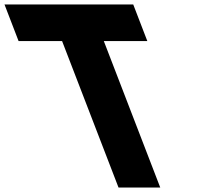

<svg xmlns="http://www.w3.org/2000/svg" viewBox="-330 -845 946 865"><path d="M-246.3 -660H-50.3L204 0H392L137.7 -660H333.7L270.2 -825H-309.8Z"/></svg>

Font: Hussar
Style: BdOpOblFour
Weight: 700
Foundry: Cannot Into Space Fonts
Version: Version 2.00